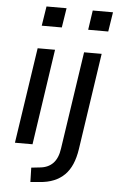

<svg xmlns="http://www.w3.org/2000/svg" viewBox="-61 -763 611 1001"><g transform="rotate(5 244.5 -262.5)"><path d="M125 -620 141 -722H246L230 -620ZM39 0 114 -501H205L131 0ZM368 -620 383 -722H489L473 -620ZM137 197 135 122 180 117Q223 113 248.5 86.5Q274 60 281 9L357 -501H449L374 4Q367 50 352.5 83.5Q338 117 315 140Q292 163 259.5 176.5Q227 190 184 193Z"/></g></svg>

Font: Nunitoga
Style: Medium Italic
Weight: 500
Italic angle: -9°
Designer: Vernon Adams
Foundry: Vernon Adams
Version: Version 1.0